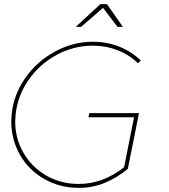

<svg xmlns="http://www.w3.org/2000/svg" viewBox="-20 -906 816 929"><path d="M598.5 -89Q543.5 -44 485.2 -20.5Q427 3 361 3Q270 3 194.8 -39.5Q119.5 -82 77 -156.2Q34.5 -230.5 34.5 -318.5Q34.5 -328.5 36.5 -352.5Q45.5 -447.5 102 -528.2Q158.5 -609 245.8 -656.5Q333 -704 429 -704Q498 -704 557.8 -680Q617.5 -656 661.5 -613L647.5 -600Q605.5 -641 549.2 -663Q493 -685 429 -685Q336 -685 253.2 -640Q170.5 -595 117.5 -518.2Q64.5 -441.5 55.5 -350.5Q53.5 -328.5 53.5 -318.5Q53.5 -235.5 94 -165.8Q134.5 -96 204.8 -56Q275 -16 361 -16Q478 -16 580.5 -97L628.5 -338.5H408L412 -358.5H652.5ZM574.5 -776H548.5L478.5 -868L372.5 -776H346.5L465.5 -886H497.5Z"/></svg>

Font: Argentum Sans Thin
Style: Italic
Weight: 100
Italic angle: -11°
Designer: Julieta Ulanovsky (font), Cristiano Sobral (main changes and remaster)
Foundry: Julieta Ulanovsky (font), Cristiano Sobral (main changes and remaster)
Version: Version 2.007;June 15, 2022;FontCreator 14.0.0.2814 64-bit; 